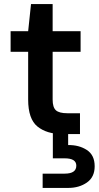

<svg xmlns="http://www.w3.org/2000/svg" viewBox="-20 -657 484 941"><path d="M286 0Q209 0 163.5 -37Q118 -74 118 -169V-403H32V-504H118L132 -637H238V-504H375V-403H238V-169Q238 -131 254 -116.5Q270 -102 310 -102H372V0ZM189 264V194H297Q354 194 354 155Q354 119 297 119H239V-5H314V54Q367 53 405.5 78Q444 103 444 158Q444 211 406 237.5Q368 264 315 264Z"/></svg>

Font: DM Sans SemiBold
Style: Regular
Weight: 600
Designer: Colophon Foundry, Jonny Pinhorn
Foundry: Colophon Foundry
Version: Version 4.004; ttfautohint (v1.8.4.7-5d5b)